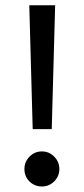

<svg xmlns="http://www.w3.org/2000/svg" viewBox="-20 -694 311 714"><path d="M88.9 -674.3H185.1L172.4 -213.9H101.6ZM70.8 -65.4Q70.8 -92.3 89.8 -111.6Q108.9 -130.9 135.7 -130.9Q162.6 -130.9 181.6 -111.6Q200.7 -92.3 200.7 -65.4Q200.7 -38.6 181.6 -19.5Q162.6 -0.5 135.7 -0.5Q108.9 -0.5 89.8 -19Q70.8 -37.6 70.8 -65.4Z"/></svg>

Font: Vazirmatn FD
Style: Regular
Weight: 400
Designer: Saber Rastikerdar
Foundry: Saber Rastikerdar
Version: Version 33.001